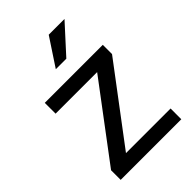

<svg xmlns="http://www.w3.org/2000/svg" viewBox="-221 -844 938 938"><g transform="rotate(-45 248.0 -375.0)"><path d="M462.4 -74.2V0H43.5V-66.4L334.5 -453.6H47.4V-528.3H448.2V-464.4L154.3 -74.2ZM201.7 -606.4 296.4 -750H405.3L274.4 -606.4Z"/></g></svg>

Font: Vazirmatn RD FD
Style: Regular
Weight: 400
Designer: Saber Rastikerdar
Foundry: Saber Rastikerdar
Version: Version 33.003